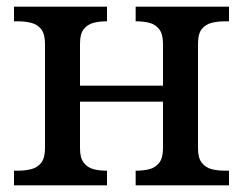

<svg xmlns="http://www.w3.org/2000/svg" viewBox="-20 -556 729 576"><path d="M22 0V-44H35Q55 -44 73.5 -48.5Q92 -53 103.5 -67.5Q115 -82 115 -111V-424Q115 -454 103.5 -468.5Q92 -483 73.5 -487.5Q55 -492 35 -492H22V-536H301V-492H299Q278 -492 260.5 -487.5Q243 -483 231.5 -469Q220 -455 220 -425V-299H469V-424Q469 -454 457.5 -468.5Q446 -483 428 -487.5Q410 -492 390 -492H387V-536H667V-492H654Q633 -492 615 -487.5Q597 -483 585.5 -469Q574 -455 574 -425V-111Q574 -82 585.5 -67.5Q597 -53 615 -48.5Q633 -44 654 -44H667V0H387V-44H390Q410 -44 428 -48.5Q446 -53 457.5 -67.5Q469 -82 469 -111V-251H220V-111Q220 -82 231.5 -67.5Q243 -53 260.5 -48.5Q278 -44 299 -44H301V0Z"/></svg>

Font: ET Text
Style: Regular
Weight: 470
Designer: Monotype Design Team
Foundry: Monotype Imaging Inc.
Version: Version 2.009